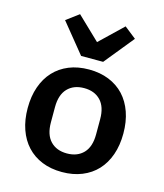

<svg xmlns="http://www.w3.org/2000/svg" viewBox="-118 -877 836 977"><g transform="rotate(15 300.0 -388.0)"><path d="M300 12Q241 12 194.5 -7Q148 -26 115.5 -61Q83 -96 65.5 -146Q48 -196 48 -258Q48 -320 65.5 -370Q83 -420 115.5 -455Q148 -490 194.5 -509Q241 -528 300 -528Q358 -528 405 -509Q452 -490 484.5 -455Q517 -420 534.5 -370Q552 -320 552 -258Q552 -196 534.5 -146Q517 -96 484.5 -61Q452 -26 405 -7Q358 12 300 12ZM300 -86Q355 -86 387 -119.5Q419 -153 419 -218V-298Q419 -363 387 -396.5Q355 -430 300 -430Q245 -430 213 -396.5Q181 -363 181 -298V-218Q181 -153 213 -119.5Q245 -86 300 -86ZM242 -584 116 -739 182 -788 302 -673 422 -788 484 -739 358 -584Z"/></g></svg>

Font: IBM Plex Mono SemiBold
Style: Regular
Weight: 600
Monospace: yes
Designer: Mike Abbink, Paul van der Laan, Pieter van Rosmalen
Foundry: Bold Monday
Version: Version 2.3